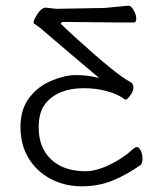

<svg xmlns="http://www.w3.org/2000/svg" viewBox="-20 -498 580 675"><path d="M199 -421 193 -415Q221 -388 252 -360Q392 -233 438 -210Q449 -204 449 -190.5Q449 -177 438 -162.5Q427 -148 424 -148Q419 -148 418 -149Q397 -166 357.5 -177Q318 -188 275 -188Q183 -188 139 -133Q116 -103 116 -51Q116 1 138 36Q182 104 282 104Q330 104 397 64Q426 46 440 32.5Q454 19 461.5 19Q469 19 475 32Q481 45 481 61Q481 77 473 83Q426 116 376.5 136.5Q327 157 267 157Q207 157 157.5 130.5Q108 104 80 57.5Q52 11 52 -51.5Q52 -114 83 -154.5Q114 -195 161.5 -214.5Q209 -234 245 -234Q281 -234 309 -228L329 -224L313 -237Q294 -253 223 -313L121 -400L106 -411Q98 -415 98 -418Q98 -425 104 -436Q121 -468 138 -471H142L178 -467L347 -470L432 -478Q441 -478 450 -462Q459 -446 459 -432.5Q459 -419 451 -419H388Q362 -419 199 -421Z"/></svg>

Font: LXGW WenKai Lite Light
Style: Regular
Weight: 300
Designer: LXGW / Fontworks Inc.
Foundry: LXGW / Fontworks Inc.
Version: Version 1.511; March 25, 2025